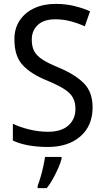

<svg xmlns="http://www.w3.org/2000/svg" viewBox="-20 -837 539 985"><path d="M455 -286Q455 -192 392.5 -137.5Q330 -83 225 -83Q171 -83 125 -91.5Q79 -100 46 -116V-202Q81 -185 129.5 -173Q178 -161 226 -161Q295 -161 331 -193.5Q367 -226 367 -278Q367 -313 353.5 -337Q340 -361 308 -381Q276 -401 221 -424Q139 -457 96.5 -503Q54 -549 54 -633Q53 -689 80 -730.5Q107 -772 155 -794.5Q203 -817 265 -817Q317 -817 362 -806Q407 -795 442 -779L415 -702Q380 -718 342 -728Q304 -738 264 -738Q205 -738 174 -709Q143 -680 143 -634Q143 -597 156 -573.5Q169 -550 199.5 -530.5Q230 -511 282 -490Q367 -454 411 -409Q455 -364 455 -286ZM296 -23Q291 -2 279 25Q267 52 252 79.5Q237 107 220 128H173V116Q180 99 188 72Q196 45 202 17Q208 -11 211 -32H296Z"/></svg>

Font: Noto Sans Kannada UI SemiCondensed
Style: Regular
Weight: 400
Width: 4
Designer: Jelle Bosma - Monotype Design Team
Foundry: Monotype Imaging Inc.
Version: Version 2.005; ttfautohint (v1.8.4.7-5d5b)